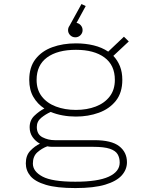

<svg xmlns="http://www.w3.org/2000/svg" viewBox="-20 -727 750 952"><path d="M356.5 -149Q322.5 -149 290.8 -154.8Q259 -160.5 231.5 -172Q206.5 -161 184.5 -143Q162.5 -125 162.5 -97.5Q162.5 -61 190.5 -46.5Q218.5 -32 251.5 -32H447.5Q533 -32 571.2 -2Q609.5 28 609.5 77.5Q609.5 113.5 583.8 142.5Q558 171.5 502 188.5Q446 205.5 353.5 205.5Q261.5 205.5 207.8 189.5Q154 173.5 131 146Q108 118.5 108 83Q108 43.5 130.5 20.2Q153 -3 178 -14.5Q155.5 -27 141.2 -47.8Q127 -68.5 127 -96Q127 -131 150.8 -153.5Q174.5 -176 200 -189Q166 -211 145.5 -246.2Q125 -281.5 125 -331Q125 -394 156 -434Q187 -474 239.5 -493Q292 -512 356.5 -512Q403.5 -512 444.5 -502Q485.5 -492 516.5 -471L594.5 -545L618.5 -521.5L542 -450Q563 -428 574.8 -398.5Q586.5 -369 586.5 -331Q586.5 -267.5 554.5 -227.2Q522.5 -187 470 -168Q417.5 -149 356.5 -149ZM356.5 -182Q411 -182 454.8 -198.8Q498.5 -215.5 524 -248.8Q549.5 -282 549.5 -331Q549.5 -404 498 -442Q446.5 -480 356.5 -480Q265 -480 213.2 -442Q161.5 -404 161.5 -331Q161.5 -282 187.2 -248.8Q213 -215.5 257.2 -198.8Q301.5 -182 356.5 -182ZM143 84Q143 123 190.8 148.5Q238.5 174 353.5 174Q465 174 519.2 149Q573.5 124 573.5 79Q573.5 55 563 37.5Q552.5 20 524.2 10.5Q496 1 442.5 1H239Q226.5 1 214.5 -1.5Q187.5 8.5 165.2 28.2Q143 48 143 84ZM389.5 -577.5Q389.5 -563 379 -552.5Q368.5 -542 353.5 -542Q338.5 -542 328 -552.5Q317.5 -563 317.5 -577.5Q317.5 -589.5 324.5 -599L384 -707L405 -697L359.5 -613.5Q372 -611.5 380.8 -601.2Q389.5 -591 389.5 -577.5Z"/></svg>

Font: League Mono Thin
Style: Regular
Weight: 100
Width: 6
Designer: Tyler Finck
Foundry: The League of Moveable Type / Tyler Finck
Version: Version 2.300;RELEASE